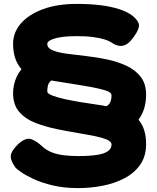

<svg xmlns="http://www.w3.org/2000/svg" viewBox="-20 -744 803 983"><path d="M380 219Q308 219 251 205.5Q194 192 153 173Q112 154 88.5 137.5Q65 121 60 115Q32 77 35.5 51.5Q39 26 76 -9Q113 -41 140 -31.5Q167 -22 198 7Q216 24 243 35Q270 46 304.5 50.5Q339 55 378 55Q439 55 477 49Q515 43 533 29.5Q551 16 551 -4Q551 -19 526.5 -29.5Q502 -40 462 -48Q422 -56 373.5 -64Q325 -72 276 -82Q216 -94 163.5 -114Q111 -134 79 -170.5Q47 -207 47 -267Q47 -290 52 -311.5Q57 -333 66.5 -353Q76 -373 90 -390Q68 -415 57.5 -447.5Q47 -480 47 -520Q47 -578 87 -624Q127 -670 200 -697Q273 -724 373 -724Q439 -724 493 -717.5Q547 -711 589 -697.5Q631 -684 659 -663Q690 -637 691.5 -616Q693 -595 667 -558Q638 -516 610 -510Q582 -504 546 -529Q538 -535 516 -542Q494 -549 458.5 -554Q423 -559 372 -559Q324 -559 290.5 -553.5Q257 -548 239.5 -539Q222 -530 222 -519Q222 -498 249.5 -486.5Q277 -475 322 -469Q367 -463 421 -457Q475 -451 529 -439.5Q583 -428 628 -407Q673 -386 700.5 -350.5Q728 -315 728 -259Q728 -222 718.5 -190Q709 -158 689 -131Q709 -108 718.5 -76.5Q728 -45 728 -7Q728 56 698 99Q668 142 617.5 168.5Q567 195 505.5 207Q444 219 380 219ZM525 -200Q534 -205 540 -213Q546 -221 548.5 -232.5Q551 -244 551 -256Q551 -266 538 -273.5Q525 -281 491.5 -289Q458 -297 397.5 -307Q337 -317 242 -332Q228 -319 225 -304.5Q222 -290 222 -276Q222 -265 247.5 -255Q273 -245 312 -236.5Q351 -228 393.5 -221Q436 -214 472 -209Q508 -204 525 -200Z"/></svg>

Font: Fredoka Expanded
Style: Bold
Weight: 700
Width: 7
Designer: Ben Nathan
Foundry: Milena B. Brandão, Ben Nathan
Version: Version 2.001